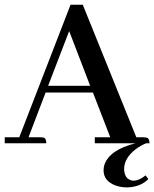

<svg xmlns="http://www.w3.org/2000/svg" viewBox="-20 -606 652 812"><path d="M612.3 0Q612.3 -22.5 597.7 -24.4Q592.8 -25.4 587.9 -25.4H556.6L330.1 -585.9H278.3L61.5 -25.4H0V0H175.8Q175.8 -21.5 163.1 -24.4Q157.2 -25.4 151.4 -25.4H100.6L172.9 -214.8H373L446.3 -25.4H380.9V0H552.7Q444.3 27.3 421.9 89.8Q418 102.5 418 114.3Q418 160.2 469.7 178.7Q491.2 186.5 516.6 186.5Q573.2 185.5 607.4 151.4L595.7 135.7Q568.4 158.2 543 158.2Q506.8 154.3 504.9 109.4Q504.9 62.5 554.7 24.4Q574.2 9.8 597.7 0ZM361.3 -243.2H183.6L272.5 -474.6Z"/></svg>

Font: Abhaya Libre SemiBold
Style: Regular
Weight: 600
Designer: Pushpananda Ekanayake, Sol Matas, Pathum Egodawatta
Foundry: Mooniak
Version: Version 1.050 ; ttfautohint (v1.6)